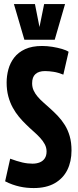

<svg xmlns="http://www.w3.org/2000/svg" viewBox="-20 -943 394 973"><path d="M327.6 -680.6 301 -564.8Q287.4 -570.2 275.1 -573.8Q262.8 -577.4 251.4 -579.1Q240 -580.8 229.5 -581.8Q219 -582.8 208 -582.8Q176.6 -582.8 159.7 -567.7Q142.8 -552.6 142.8 -521Q142.8 -501 150.5 -484.4Q158.2 -467.8 171.1 -452.7Q184 -437.6 200.6 -423.1Q217.2 -408.6 235 -392.4Q254.2 -375.2 273.4 -355Q292.6 -334.8 308.4 -309.6Q324.2 -284.4 333.3 -252.7Q342.4 -221 342.4 -180.4Q342.4 -124.6 321.2 -81.8Q300 -39 257.4 -14.5Q214.8 10 150.8 10Q133.6 10 115.8 8.3Q98 6.6 79.6 2.5Q61.2 -1.6 42.9 -8.1Q24.6 -14.6 6 -24.2L31.6 -138.8Q49 -132.4 64.3 -127.6Q79.6 -122.8 93.5 -119.6Q107.4 -116.4 120.2 -115Q133 -113.6 144.8 -113.6Q165.4 -113.6 181.6 -120.2Q197.8 -126.8 206.9 -140.6Q216 -154.4 216 -175.2Q216 -194.6 207.1 -211.5Q198.2 -228.4 183.2 -244.7Q168.2 -261 149.7 -277.2Q131.2 -293.4 112 -312.4Q93.2 -330.4 75.9 -351.3Q58.6 -372.2 44.5 -397.9Q30.4 -423.6 22 -455.1Q13.6 -486.6 13.6 -524.8Q13.6 -558.6 22.5 -591.5Q31.4 -624.4 52 -651.2Q72.6 -678 107.4 -694Q142.2 -710 193.6 -710Q218.8 -710 245.5 -705.7Q272.2 -701.4 294.3 -694.9Q316.4 -688.4 327.6 -680.6ZM309.7 -922.5 257.3 -741.7H103.5L50.5 -922.5H157.1L180.1 -806.1L203.7 -922.5Z"/></svg>

Font: Georama ExtraCondensed Thin
Style: Regular
Weight: 100
Width: 2
Designer: Jean-Baptiste Levee
Foundry: Production Type
Version: Version 1.001